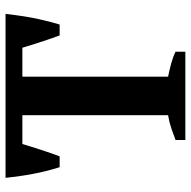

<svg xmlns="http://www.w3.org/2000/svg" viewBox="-18 -684 702 707"><g transform="rotate(-90 333.5 -331.0)"><path d="M70.8 -462.9Q66.9 -475.6 61.8 -493.7Q56.6 -511.7 51.3 -536.1Q45.9 -560.5 40.8 -591.8Q35.6 -623 31.7 -662.1H635.3Q627 -587.9 615.7 -538.3Q604.5 -488.8 596.2 -462.9H556.2Q547.9 -484.4 540 -508.3Q532.2 -532.2 525.4 -552.7Q517.6 -576.7 510.7 -600.1H404.3V-63.5Q429.2 -58.6 453.1 -52Q477.1 -45.4 496.1 -36.1V0H170.9V-36.1Q189.9 -43.5 213.6 -51.5Q237.3 -59.6 262.2 -63.5V-600.1H156.2Q149.4 -576.7 141.6 -552.7Q134.8 -532.2 127 -508.3Q119.1 -484.4 110.8 -462.9H70.8Z"/></g></svg>

Font: PT Astra Serif
Style: Bold
Weight: 700
Designer: A.Korolkova, I. Chaeva
Foundry: ParaType Ltd
Version: Version 1.002